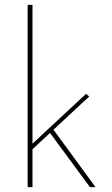

<svg xmlns="http://www.w3.org/2000/svg" viewBox="-20 -772 463 792"><path d="M94 0V-752H114V0ZM197 -242 374 0H351L181 -231ZM105 -148 104 -170 335 -385 348 -374Z"/></svg>

Font: Josefin Sans Thin Thin
Style: Regular
Weight: 250
Version: Version 2.001